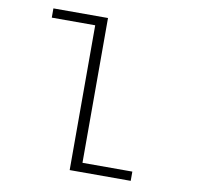

<svg xmlns="http://www.w3.org/2000/svg" viewBox="-86 -891 1022 982"><g transform="rotate(10 425.0 -400.0)"><path d="M396.5 -48H655.5V0H338.5V-752H113V-800H396.5Z"/></g></svg>

Font: League Mono Wide UltraLight
Style: Regular
Weight: 200
Width: 8
Designer: Tyler Finck
Foundry: The League of Moveable Type / Tyler Finck
Version: Version 2.210